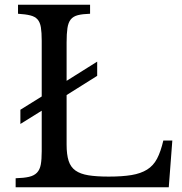

<svg xmlns="http://www.w3.org/2000/svg" viewBox="-20 -790 768 810"><path d="M692 0H46V-38Q81 -39 102.5 -44Q124 -49 136 -61.5Q148 -74 152 -95.5Q156 -117 156 -152V-323L66 -267V-327L156 -383V-618Q156 -653 152.5 -674.5Q149 -696 138.5 -708Q128 -720 108 -725Q88 -730 56 -732V-770H360V-732Q328 -731 308.5 -726Q289 -721 278.5 -708Q268 -695 264.5 -671.5Q261 -648 261 -611V-449L390 -530V-470L261 -389V-180Q261 -138 269.5 -111.5Q278 -85 298.5 -70.5Q319 -56 353 -50.5Q387 -45 439 -45Q496 -45 535 -51.5Q574 -58 600.5 -74.5Q627 -91 642.5 -120.5Q658 -150 669 -197H707Z"/></svg>

Font: SVN-Libre Baskerville
Style: Regular
Weight: 400
Designer: Pablo Impallari, Rodrigo Fuenzalida
Foundry: Pablo Impallari, Rodrigo Fuenzalida
Version: Version 1.000; ttfautohint (v1.8.4)